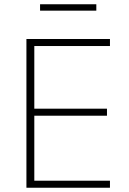

<svg xmlns="http://www.w3.org/2000/svg" viewBox="-20 -881 606 901"><path d="M104 0V-698H496V-665H141V-371H482V-338H141V-33H496V0ZM168 -861H432V-831H168Z"/></svg>

Font: IBM Plex Sans ExtLt
Style: Regular
Weight: 200
Designer: Mike Abbink, Paul van der Laan, Pieter van Rosmalen
Foundry: Bold Monday
Version: Version 3.005